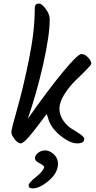

<svg xmlns="http://www.w3.org/2000/svg" viewBox="-20 -811 535 1066"><path d="M173 -763Q173 -778 178 -784.5Q183 -791 197.5 -791Q212 -791 234 -761.5Q256 -732 256 -704Q256 -615 220 -455Q184 -295 134 -151Q247 -312 329.5 -411.5Q412 -511 431.5 -511Q451 -511 469 -492Q487 -473 487 -457Q487 -448 398 -363Q365 -331 337.5 -287.5Q310 -244 310 -208Q310 -172 331.5 -141.5Q353 -111 379 -95.5Q405 -80 426.5 -65Q448 -50 448 -40Q448 -15 408 -15Q368 -15 313.5 -59.5Q259 -104 246 -159L239 -178Q170 -85 139.5 -50Q109 -15 94 -15Q79 -15 61 -38.5Q43 -62 43 -77.5Q43 -93 75.5 -206.5Q108 -320 140.5 -479Q173 -638 173 -763ZM302 97Q302 148 251.5 191.5Q201 235 161 235Q139 235 139 218Q139 204 179.5 172Q220 140 226 116Q219 105 196.5 93.5Q174 82 174 67Q174 52 191 38Q208 24 231.5 24Q255 24 278.5 45.5Q302 67 302 97Z"/></svg>

Font: Kalam
Style: Regular
Weight: 400
Designer: Lipi Raval (Devanagari and Latin), Jonny Pinhorn (Latin)
Foundry: Indian Type Foundry
Version: Version 2.001;PS 1.0;hotconv 1.0.79;makeotf.lib2.5.61930; tt